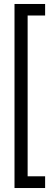

<svg xmlns="http://www.w3.org/2000/svg" viewBox="-20 -816 281 966"><path d="M53 130V-796H207V-738H119V71H207V130Z"/></svg>

Font: DM Sans 36pt Light
Style: Regular
Weight: 300
Designer: Colophon Foundry, Jonny Pinhorn
Foundry: Colophon Foundry
Version: Version 4.004;gftools[0.9.30]